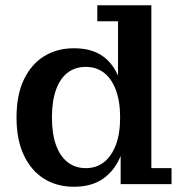

<svg xmlns="http://www.w3.org/2000/svg" viewBox="-20 -702 691 732"><path d="M262 10Q197 10 148 -20.5Q99 -51 71 -110Q43 -169 43 -254Q43 -340 71 -398.5Q99 -457 148 -487.5Q197 -518 262 -518Q332 -518 375 -485.5Q418 -453 437.5 -393.5Q457 -334 457 -255L464 -253Q465 -176 443.5 -116.5Q422 -57 377 -23.5Q332 10 262 10ZM307 -61Q347 -61 376 -83.5Q405 -106 421.5 -149Q438 -192 438 -254Q438 -316 421.5 -359.5Q405 -403 376 -425Q347 -447 307 -447Q267 -447 238 -425Q209 -403 193.5 -359.5Q178 -316 178 -254Q178 -192 193.5 -149Q209 -106 238 -83.5Q267 -61 307 -61ZM440 0V-141L451 -258L430 -365V-621H351V-682H557V-61H634V0Z"/></svg>

Font: Montagu Slab Medium
Style: Regular
Weight: 500
Version: Version 1.000